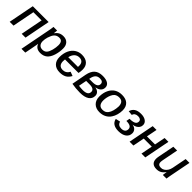

<svg xmlns="http://www.w3.org/2000/svg" viewBox="355 -2019 3707 3707"><g transform="rotate(45 2208.5 -165.0)"><path d="M209.5 -454.6 121.1 0H16.6L119.6 -528.3H551.8L449.2 0H344.7L433.1 -454.6Z M858.4 9.8Q797.9 9.8 760 -15.6Q722.2 -41 706.5 -86.9H704.6Q704.1 -80.1 702.1 -67.1Q700.2 -54.2 696.8 -35.2Q692.4 -9.8 680.7 51Q668.9 111.8 650.4 207.5H546.4L667 -416Q669.4 -428.2 671.9 -440.4Q674.3 -452.6 676.3 -464.8Q678.7 -481 680.7 -496.8Q682.6 -512.7 684.6 -528.3H783.7Q783.7 -521 782.2 -504.9Q780.8 -488.8 778.6 -472.7Q776.4 -456.5 774.4 -448.2H776.4Q812 -495.6 851.8 -516.8Q891.6 -538.1 949.7 -538.1Q1026.4 -538.1 1069.3 -491.9Q1112.3 -445.8 1112.3 -365.2Q1112.3 -266.1 1082.5 -173.3Q1052.7 -80.1 997.8 -35.2Q942.9 9.8 858.4 9.8ZM913.1 -460.9Q860.4 -460.9 825.2 -433.6Q790 -406.2 768.6 -351.1Q757.3 -328.1 748.8 -299.3Q740.2 -270.5 735.8 -241.5Q731.4 -212.4 731.4 -188Q731.4 -129.9 760.7 -97.4Q790 -64.9 842.3 -64.9Q899.4 -64.9 932.1 -100.1Q948.7 -117.7 961.9 -147Q975.1 -176.3 984.4 -211.4Q993.7 -246.6 998.3 -282Q1002.9 -317.4 1002.9 -346.2Q1002.9 -403.3 981.4 -432.1Q960 -460.9 913.1 -460.9Z M1286.1 -241.2Q1283.2 -224.6 1282.2 -189.9Q1282.2 -129.4 1311.3 -97.2Q1340.3 -64.9 1398.9 -64.9Q1442.4 -64.9 1476.8 -87.4Q1511.2 -109.9 1530.8 -150.4L1615.7 -118.2Q1579.6 -49.3 1524.9 -19.8Q1470.2 9.8 1389.2 9.8Q1289.1 9.8 1233.2 -45.4Q1177.2 -100.6 1177.2 -199.7Q1177.2 -298.3 1211.9 -376.5Q1247.1 -453.6 1310.5 -495.8Q1374 -538.1 1454.6 -538.1Q1555.7 -538.1 1611.1 -487.1Q1666.5 -436 1666.5 -342.8Q1666.5 -293 1654.8 -241.2ZM1299.3 -316.4H1564.9L1566.4 -349.1Q1566.4 -406.7 1537.4 -436.3Q1508.3 -465.8 1456.1 -465.8Q1397 -465.8 1356.4 -427.2Q1315.9 -388.7 1299.3 -316.4Z M2221.7 -409.2Q2221.7 -356.4 2186.5 -321.8Q2151.4 -287.1 2086.9 -275.9L2086.4 -272.5Q2137.2 -264.6 2167.2 -234.4Q2197.3 -204.1 2197.3 -159.2Q2197.3 -77.1 2131.1 -33.7Q2064.9 9.8 1943.4 9.8Q1828.1 9.8 1719.7 -10.3L1776.4 -312Q1797.9 -424.8 1858.2 -479Q1918.5 -533.2 2028.3 -533.2Q2120.1 -533.2 2170.9 -500.7Q2221.7 -468.3 2221.7 -409.2ZM1974.6 -306.2Q2042 -306.2 2076.2 -328.4Q2110.4 -350.6 2110.4 -393.6Q2110.4 -425.3 2088.6 -442.6Q2066.9 -460 2022.9 -460Q1963.4 -460 1930.9 -426.3Q1898.4 -392.6 1885.7 -327.1L1881.8 -306.2ZM1836.4 -73.2Q1896 -64.5 1947.8 -64.5Q2015.1 -64.5 2051.8 -86.9Q2088.4 -109.4 2088.4 -158.2Q2088.4 -195.3 2058.1 -216.1Q2027.8 -236.8 1963.9 -236.8H1868.2Z M2769.5 -333.5Q2769.5 -274.4 2753.2 -213.9Q2736.8 -153.3 2706.1 -108.4Q2668.5 -50.3 2608.9 -20.3Q2549.3 9.8 2474.1 9.8Q2374.5 9.8 2316.9 -47.9Q2259.3 -105.5 2259.3 -204.6Q2260.7 -304.7 2296.4 -380.4Q2332 -457 2396.2 -497.3Q2460.4 -537.6 2550.8 -537.6Q2657.2 -537.6 2713.4 -484.1Q2769.5 -430.7 2769.5 -333.5ZM2661.1 -330.1Q2661.1 -463.4 2546.4 -463.4Q2484.4 -463.4 2446.8 -431.2Q2421.9 -409.7 2404.1 -372.1Q2386.2 -334.5 2376.7 -290.5Q2367.2 -246.6 2367.2 -205.6Q2367.2 -136.2 2396.5 -100.6Q2425.8 -64.9 2482.4 -64.9Q2525.4 -64.9 2553 -78.6Q2580.6 -92.3 2601.1 -120.6Q2627 -153.8 2642.6 -209.5Q2658.2 -265.1 2661.1 -330.1Z M2991.7 9.8Q2906.2 9.8 2855.7 -23.2Q2805.2 -56.2 2791.5 -123L2887.2 -144.5Q2906.2 -64.5 2998 -64.5Q3049.3 -64.5 3077.1 -87.9Q3105 -111.3 3105 -154.8Q3105 -198.2 3070.1 -219Q3035.2 -239.7 2963.4 -239.7L2977.1 -312Q3075.7 -312 3114.3 -340.8Q3144 -362.3 3144 -401.4Q3144 -433.1 3120.8 -449.2Q3097.7 -465.3 3059.6 -465.3Q2974.6 -465.3 2953.6 -395L2862.3 -404.8Q2881.3 -471.7 2931.9 -504.9Q2982.4 -538.1 3069.3 -538.1Q3150.4 -538.1 3199.7 -503.4Q3249 -468.8 3249 -411.6Q3249 -373.5 3229.5 -344.2Q3210 -314.9 3176.5 -296.9Q3143.1 -278.8 3101.6 -274.4V-272.5Q3153.3 -265.6 3183.6 -232.7Q3213.9 -199.7 3213.9 -152.8Q3213.9 -77.6 3154.8 -33.9Q3095.7 9.8 2991.7 9.8Z M3440.9 -235.8 3395 0H3290.5L3393.6 -528.3H3498L3455.1 -309.6H3675.3L3718.3 -528.3H3822.8L3719.7 0H3615.2L3661.1 -235.8Z M4210 -90.3Q4170.9 -35.6 4128.9 -13.2Q4086.9 9.3 4030.8 9.3Q3957.5 9.3 3920.9 -26.4Q3884.3 -62 3884.3 -129.4Q3884.3 -139.2 3885.5 -152.6Q3886.7 -166 3889.2 -180.9Q3891.6 -195.8 3894.5 -209.5L3956.5 -528.3H4060.5L4000.5 -221.7Q3990.2 -172.4 3990.2 -146Q3990.2 -70.3 4073.2 -70.3Q4111.8 -70.3 4145 -90.6Q4178.2 -110.8 4202.1 -147.5Q4226.1 -184.1 4235.4 -232.4L4293 -528.3H4397.5L4316.4 -112.8Q4312 -90.8 4307.4 -62.7Q4302.7 -34.7 4297.4 0H4198.7Q4198.7 -3.4 4200.9 -20.8Q4203.1 -38.1 4206.5 -58.3Q4210 -78.6 4211.4 -90.3Z"/></g></svg>

Font: Arimo Medium
Style: Italic
Weight: 500
Italic angle: -12°
Designer: Steve Matteson
Foundry: Monotype Imaging Inc.
Version: Version 1.33